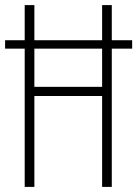

<svg xmlns="http://www.w3.org/2000/svg" viewBox="-20 -734 539 754"><path d="M77 0V-543H0V-576H77V-714H115V-576H381V-714H419V-576H499V-543H419V0H381V-357H115V0ZM115 -393H381V-543H115Z"/></svg>

Font: Noto Sans Tamil ExtraCondensed ExtraLight
Style: Regular
Weight: 200
Width: 2
Designer: Jelle Bosma - Monotype Design Team
Foundry: Monotype Imaging Inc.
Version: Version 2.004; ttfautohint (v1.8.4.7-5d5b)